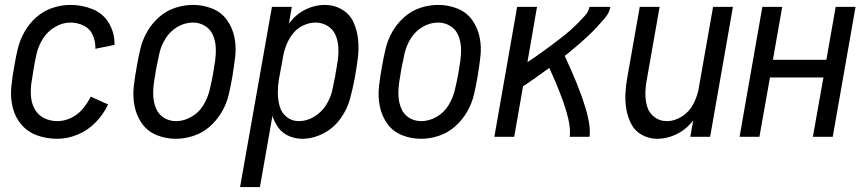

<svg xmlns="http://www.w3.org/2000/svg" viewBox="-20 -558 3540 783"><path d="M214 8Q171 8 132.5 -5.5Q94 -19 68 -49Q42 -79 32 -119Q22 -159 26 -202Q30 -245 38 -287Q44 -323 52.5 -359Q61 -395 80 -428.5Q99 -462 128.5 -488Q158 -514 194.5 -526Q231 -538 267 -538Q315 -538 358 -520.5Q401 -503 424.5 -463Q448 -423 447 -375L369 -359Q370 -388 358.5 -414.5Q347 -441 321.5 -453.5Q296 -466 267 -466Q235 -466 204.5 -448Q174 -430 155.5 -401Q137 -372 129.5 -340Q122 -308 117 -276Q112 -248 108 -219.5Q104 -191 106.5 -163Q109 -135 122.5 -111.5Q136 -88 160.5 -76Q185 -64 214 -64Q242 -64 269.5 -77Q297 -90 317 -113.5Q337 -137 350 -164L421 -132Q402 -92 370 -59Q338 -26 296.5 -9Q255 8 214 8Z M697 8Q656 8 619 -7Q582 -22 559.5 -53.5Q537 -85 529 -124Q521 -163 525.5 -204.5Q530 -246 538 -288Q544 -323 552.5 -359Q561 -395 580 -428.5Q599 -462 628.5 -488Q658 -514 694 -526Q730 -538 768 -538Q808 -538 845.5 -523Q883 -508 905.5 -476.5Q928 -445 936 -406Q944 -367 939 -325.5Q934 -284 927 -242Q921 -207 912.5 -171Q904 -135 884.5 -101.5Q865 -68 835.5 -42Q806 -16 769.5 -4Q733 8 697 8ZM698 -64Q730 -64 760.5 -81.5Q791 -99 809 -128.5Q827 -158 834.5 -189.5Q842 -221 848 -252L849 -257L850 -266L852 -275L853 -284L857 -307Q861 -335 860 -362Q859 -389 849 -413.5Q839 -438 816.5 -452Q794 -466 767 -466Q734 -466 704 -448.5Q674 -431 655.5 -401.5Q637 -372 630 -340.5Q623 -309 617 -278Q612 -250 608 -222.5Q604 -195 605 -168Q606 -141 616 -116.5Q626 -92 648 -78Q670 -64 698 -64Z M959 205 1089 -530H1170L1158 -461Q1162 -467 1167 -473Q1193 -504 1229.5 -521Q1266 -538 1304 -538Q1343 -538 1375 -519Q1407 -500 1422 -466.5Q1437 -433 1440.5 -395.5Q1444 -358 1439 -319Q1434 -280 1427 -241Q1419 -198 1407.5 -155Q1396 -112 1368 -73.5Q1340 -35 1298 -13.5Q1256 8 1212 8Q1179 8 1150.5 -7Q1122 -22 1107 -50Q1097 -66 1091 -85L1040 205ZM1199 -64Q1231 -64 1261 -82Q1291 -100 1309.5 -129Q1328 -158 1335 -189.5Q1342 -221 1348 -253L1349 -262L1354 -289L1355 -298L1357 -308Q1361 -335 1360 -362Q1359 -389 1349 -413.5Q1339 -438 1316.5 -452Q1294 -466 1267 -466Q1242 -466 1217 -454.5Q1192 -443 1175 -421.5Q1158 -400 1148.5 -376Q1139 -352 1134 -326L1133 -319L1117 -232Q1113 -206 1113 -180Q1113 -151 1120.5 -124.5Q1128 -98 1149 -81Q1170 -64 1199 -64Z M1697 8Q1656 8 1619 -7Q1582 -22 1559.5 -53.5Q1537 -85 1529 -124Q1521 -163 1525.5 -204.5Q1530 -246 1538 -288Q1544 -323 1552.5 -359Q1561 -395 1580 -428.5Q1599 -462 1628.5 -488Q1658 -514 1694 -526Q1730 -538 1768 -538Q1808 -538 1845.5 -523Q1883 -508 1905.5 -476.5Q1928 -445 1936 -406Q1944 -367 1939 -325.5Q1934 -284 1927 -242Q1921 -207 1912.5 -171Q1904 -135 1884.5 -101.5Q1865 -68 1835.5 -42Q1806 -16 1769.5 -4Q1733 8 1697 8ZM1698 -64Q1730 -64 1760.5 -81.5Q1791 -99 1809 -128.5Q1827 -158 1834.5 -189.5Q1842 -221 1848 -252L1849 -257L1850 -266L1852 -275L1853 -284L1857 -307Q1861 -335 1860 -362Q1859 -389 1849 -413.5Q1839 -438 1816.5 -452Q1794 -466 1767 -466Q1734 -466 1704 -448.5Q1674 -431 1655.5 -401.5Q1637 -372 1630 -340.5Q1623 -309 1617 -278Q1612 -250 1608 -222.5Q1604 -195 1605 -168Q1606 -141 1616 -116.5Q1626 -92 1648 -78Q1670 -64 1698 -64Z M1996 0 2089 -530H2170L2131 -305Q2149 -316 2166.5 -328.5Q2184 -341 2201.5 -353.5Q2219 -366 2236 -379Q2253 -392 2270 -405Q2287 -418 2303.5 -432.5Q2320 -447 2335 -462Q2350 -477 2365 -493.5Q2380 -510 2384 -530H2469Q2465 -506 2448.5 -486.5Q2432 -467 2415 -448.5Q2398 -430 2380 -413Q2362 -396 2343 -379.5Q2324 -363 2304 -347Q2294 -338 2283 -330Q2398 -84 2384 0H2303Q2316 -73 2220 -281Q2202 -268 2185 -256Q2172 -246 2159 -237L2151 -232L2144 -227Q2129 -216 2113 -206L2077 0Z M2661 8Q2628 8 2599.5 -7Q2571 -22 2556 -49.5Q2541 -77 2535 -109Q2529 -141 2530.5 -174.5Q2532 -208 2538 -241L2589 -530H2670L2617 -229Q2612 -201 2612 -173.5Q2612 -146 2620 -121Q2628 -96 2649.5 -80Q2671 -64 2699 -64Q2732 -64 2762.5 -84Q2793 -104 2808 -135Q2823 -164 2829 -194L2830 -199V-201L2888 -530H2969L2876 0H2795L2807 -67Q2802 -61 2797 -55Q2771 -25 2734.5 -8.5Q2698 8 2661 8Z M2996 0 3089 -530H3170L3132 -314H3350L3388 -530H3469L3376 0H3295L3338 -242H3120L3077 0Z"/></svg>

Font: Iosevka SS08
Style: Italic
Weight: 400
Italic angle: -10°
Monospace: yes
Designer: Belleve Invis
Foundry: Belleve Invis
Version: 2.1.0; ttfautohint (v1.8.2)